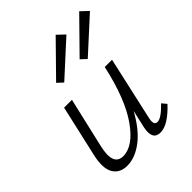

<svg xmlns="http://www.w3.org/2000/svg" viewBox="-195 -811 935 935"><g transform="rotate(-45 272.0 -344.0)"><path d="M382 -657 209 -499 180 -526 344 -693ZM371 -499 342 -526 506 -693 544 -657ZM395 -42Q421 -42 471 -94L491 -70Q421 5 369 5Q314 5 329 -69L350 -162Q304 -78 249 -36.5Q194 5 140 5Q89 5 66.5 -33Q44 -71 62 -149L122 -413H176L116 -154Q90 -42 159 -42Q228 -42 295 -137Q362 -232 402 -413H452L378 -82Q370 -42 395 -42Z"/></g></svg>

Font: EauTestText Semilight
Style: Italic
Weight: 300
Italic angle: -12°
Designer: Christian Thalmann (Catharsis Fonts)
Version: Version 0.001;PS 000.001;hotconv 1.0.88;makeotf.lib2.5.64775